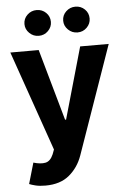

<svg xmlns="http://www.w3.org/2000/svg" viewBox="-63 -814 713 1073"><g transform="rotate(-5 293.0 -278.0)"><path d="M148.4 212.4Q116.1 212.4 93.2 206.9Q70.3 201.3 57.5 195.7L91.6 78.5Q131.7 90.6 159.3 84.9Q186.8 79.2 202.8 41.9L212.7 15.6L17 -545.5H176.1L289.1 -144.9H294.7L408.7 -545.5H568.9L355.8 62.5Q332.7 127.8 282.1 170.1Q231.5 212.4 148.4 212.4ZM183.9 -624.6Q153.4 -624.6 131.4 -646.1Q109.4 -667.6 109.4 -696.7Q109.4 -727.3 131.4 -748.2Q153.4 -769.2 183.9 -769.2Q214.8 -769.2 236.3 -748.2Q257.8 -727.3 257.8 -696.7Q257.8 -667.6 236.3 -646.1Q214.8 -624.6 183.9 -624.6ZM401.3 -624.6Q370.7 -624.6 348.7 -646.1Q326.7 -667.6 326.7 -696.7Q326.7 -727.3 348.7 -748.2Q370.7 -769.2 401.3 -769.2Q432.2 -769.2 453.7 -748.2Q475.1 -727.3 475.1 -696.7Q475.1 -667.6 453.7 -646.1Q432.2 -624.6 401.3 -624.6Z"/></g></svg>

Font: Inter UI
Style: Bold
Weight: 700
Designer: Rasmus Andersson
Foundry: rsms
Version: 3.2;8d6f07862